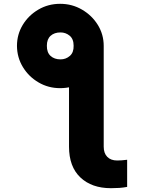

<svg xmlns="http://www.w3.org/2000/svg" viewBox="-20 -780 762 1016"><path d="M345.2 -437.5 528.8 -537.1V-3.9Q528.8 30.8 547.6 50Q566.4 69.3 600.1 69.3Q623 69.3 652.8 65.4V209Q631.8 212.9 611.6 214.4Q591.3 215.8 566.9 215.8Q465.3 215.8 405.3 158.9Q345.2 102.1 345.2 -3.9ZM69.8 -537.1Q69.8 -597.7 100.3 -648.2Q130.9 -698.7 182.9 -729.2Q234.9 -759.8 298.3 -759.8Q361.3 -759.8 413.8 -729.2Q466.3 -698.7 497.6 -648.2Q528.8 -597.7 528.8 -537.1Q528.8 -476.1 497.6 -425Q466.3 -374 413.8 -343.8Q361.3 -313.5 298.3 -313.5Q235.8 -313.5 184.1 -343.8Q132.3 -374 101.3 -424.8Q70.3 -475.6 69.8 -537.1ZM300.3 -465.8Q328.6 -465.8 349.6 -484.1Q370.6 -502.4 369.6 -538.1Q369.6 -573.7 348.6 -591.1Q327.6 -608.4 300.3 -608.4Q267.6 -608.4 247.8 -590.6Q228 -572.8 228 -538.1Q227.5 -502.4 247.6 -484.1Q267.6 -465.8 300.3 -465.8Z"/></svg>

Font: Inter 20pt Black
Style: Regular
Weight: 900
Version: Version 4.001;git-66647c0bb